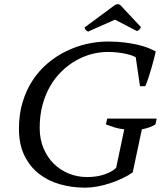

<svg xmlns="http://www.w3.org/2000/svg" viewBox="-20 -868 762 900"><path d="M602.1 -60.1Q582 -45.4 554.7 -32.5Q527.3 -19.5 497.3 -9.5Q467.3 0.5 436.5 6.1Q405.8 11.7 379.4 11.7Q316.9 11.7 260.5 -4.4Q204.1 -20.5 161.6 -54.2Q119.1 -87.9 94 -139.9Q68.8 -191.9 68.8 -264.2Q68.8 -332 85.9 -388.9Q103 -445.8 132.8 -491.2Q162.6 -536.6 202.9 -570.8Q243.2 -605 289.6 -627.7Q335.9 -650.4 386 -661.9Q436 -673.3 485.4 -673.3Q528.3 -673.3 563.5 -668.9Q598.6 -664.6 626.5 -658Q654.3 -651.4 674.8 -643.1Q695.3 -634.8 710 -627Q707 -612.8 701.7 -591.8Q696.3 -570.8 689.7 -548.1Q683.1 -525.4 675.8 -503.2Q668.5 -481 661.1 -463.9H636.2L616.2 -600.1Q611.3 -603 600.1 -607.2Q588.9 -611.3 572 -615.2Q555.2 -619.1 533 -621.8Q510.7 -624.5 484.4 -624.5Q446.8 -624.5 408.7 -614.3Q370.6 -604 335.4 -584Q300.3 -564 269.3 -533.9Q238.3 -503.9 215.3 -464.4Q192.4 -424.8 179.2 -375.7Q166 -326.7 166 -268.6Q166 -215.8 183.8 -173.3Q201.7 -130.9 231.9 -100.8Q262.2 -70.8 302.5 -54.4Q342.8 -38.1 388.2 -38.1Q434.1 -38.1 469.5 -50.3Q504.9 -62.5 524.4 -81.1L562.5 -261.7Q538.6 -264.2 517.8 -270.5Q497.1 -276.9 476.6 -284.7L482.4 -312H714.4L708.5 -284.7Q698.2 -278.3 683.8 -272.5Q669.4 -266.6 645 -261.7ZM392.6 -719.7Q385.7 -723.6 381.6 -728Q377.4 -732.4 376.5 -739.3L519 -844.7Q525.4 -848.1 532 -848.4Q538.6 -848.6 543.5 -844.7L640.1 -741.7Q639.2 -735.4 634.5 -730.5Q629.9 -725.6 622.1 -722.2L519 -775.9Z"/></svg>

Font: PT Astra Serif
Style: Italic
Weight: 400
Italic angle: -16°
Designer: A.Korolkova, I. Chaeva
Foundry: ParaType Ltd
Version: Version 1.001